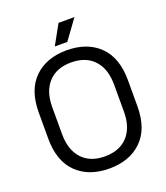

<svg xmlns="http://www.w3.org/2000/svg" viewBox="-159 -988 963 1111"><g transform="rotate(-20 322.5 -432.5)"><path d="M48 -270V-430Q48 -569 122.5 -641.5Q197 -714 322 -714Q448 -714 522.5 -641.5Q597 -569 597 -430V-270Q597 -131 522.5 -58.5Q448 14 322 14Q197 14 122.5 -58.5Q48 -131 48 -270ZM513 -267V-433Q513 -530 463 -584.5Q413 -639 322 -639Q232 -639 182 -584.5Q132 -530 132 -433V-267Q132 -170 182 -115.5Q232 -61 322 -61Q413 -61 463 -115.5Q513 -170 513 -267ZM266 -758 333 -879H431L343 -758Z"/></g></svg>

Font: Space Grotesk Frontify
Style: Regular
Weight: 400
Designer: Florian Karsten
Version: Version 2.000